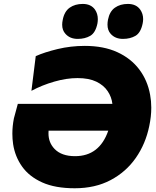

<svg xmlns="http://www.w3.org/2000/svg" viewBox="-20 -968 816 1002"><path d="M370 14.5Q268 14.5 200.2 -16Q132.5 -46.5 95.5 -98.5Q58.5 -150.5 48.5 -215.5Q44.5 -242.5 44.5 -270.5Q44.5 -309.5 52.5 -350L73 -426H566.5Q562.5 -461.5 542 -492.2Q521.5 -523 482.8 -541.8Q444 -560.5 384.5 -560.5Q327.5 -560.5 263.8 -542.2Q200 -524 144 -494L166.5 -675Q212 -695.5 280.5 -712Q349 -728.5 422.5 -728.5Q520.5 -728.5 591.8 -696Q663 -663.5 706.5 -606Q750 -548.5 763.5 -473Q769.5 -440.5 769.5 -406Q769.5 -360 759 -310.5Q740 -217.5 688.8 -144Q637.5 -70.5 557 -28Q476.5 14.5 370 14.5ZM371.5 -153Q499 -153 545 -286H233.5Q233 -278.5 233 -271.5Q233 -224 264.5 -191Q301 -153 371.5 -153ZM621.5 -765Q581 -765 557.5 -791.5Q541 -810 541 -839.5Q541 -851.5 543.5 -865Q552 -908.5 579.8 -928Q607.5 -947.5 647.5 -947.5Q691 -947.5 712 -917.5Q727 -896 727 -868.5Q727 -857.5 724.5 -845.5Q714.5 -797 687 -781Q659.5 -765 621.5 -765ZM385.5 -765Q345 -765 321.5 -791.5Q304.5 -810 304.5 -839Q304.5 -851 307.5 -865Q316 -908.5 343.8 -928Q371.5 -947.5 412 -947.5Q455 -947.5 476 -917.5Q490.5 -896 490.5 -868Q490.5 -857.5 488.5 -845.5Q478.5 -797 451 -781Q423.5 -765 385.5 -765Z"/></svg>

Font: Heraclito ExtraBold
Style: Italic
Weight: 800
Italic angle: -12°
Designer: Kostas Bartsokas (font) & Cristiano Sobral (main changes)
Foundry: Kostas Bartsokas (font) & Cristiano Sobral (main changes)
Version: Version 1.00;July 8, 2020;FontCreator 13.0.0.2655 64-bit